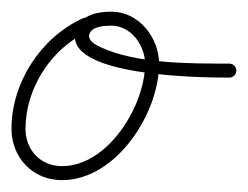

<svg xmlns="http://www.w3.org/2000/svg" viewBox="-22 -292 425 329"><path d="M119.3 -260.4C119.3 -260.4 119.3 -260.4 119.3 -260.4C47.5 -227.1 -2.3 -150.4 -2.3 -71.2C-2.3 -21.8 34.3 16.7 84.2 16.7C177.2 16.7 250.6 -98.2 250.6 -182.5C250.6 -227.5 215.9 -272 169 -272C145.8 -272 117.4 -266.9 108.7 -242C108.7 -242 108.7 -242 108.7 -242C108.7 -242 108.7 -242 108.7 -242C79.2 -159.5 330.6 -159.1 371 -159C377.6 -159 383 -164.4 383 -171C383 -177.6 377.6 -183 371 -183C371 -183 371 -183 371 -183C303.8 -183.1 212.4 -182.4 150.5 -211.1C142.3 -214.9 127.2 -222.5 131.3 -234C131.3 -234 131.3 -234 131.3 -234C131.3 -234 131.3 -234 131.3 -234C135.9 -247.1 157.6 -248 169 -248C202.5 -248 226.6 -214.2 226.6 -182.5C226.6 -111.7 163.5 -7.3 84.2 -7.3C47.5 -7.3 21.7 -34.9 21.7 -71.2C21.7 -141.1 66 -209.2 129.4 -238.6C135.4 -241.4 138 -248.5 135.3 -254.5C132.5 -260.5 125.3 -263.1 119.3 -260.4Z"/></svg>

Font: FRB American Cursive Guidelines Arrows Light
Style: Italic
Weight: 300
Italic angle: -25°
Version: Version 2.0;Modular Font Editor K font №1